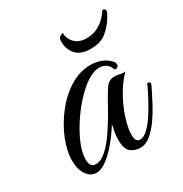

<svg xmlns="http://www.w3.org/2000/svg" viewBox="-128 -613 684 716"><g transform="rotate(-30 214.5 -255.0)"><path d="M276 3Q253 3 235.5 -10Q218 -23 218 -63Q218 -80 220.5 -95Q223 -110 227 -127Q218 -112 202 -90Q186 -68 166.5 -47Q147 -26 126.5 -12Q106 2 88 2Q62 2 46 -21.5Q30 -45 30 -83Q30 -124 49 -171Q68 -218 101 -261Q134 -304 177 -331Q220 -358 267 -358Q290 -358 311 -350.5Q332 -343 348 -326Q355 -319 355 -310Q355 -304 350 -300Q345 -296 337 -298Q326 -333 290 -333Q273 -333 251 -322Q224 -308 193.5 -277.5Q163 -247 136.5 -208.5Q110 -170 93 -131Q76 -92 76 -60Q76 -27 101 -27Q123 -27 146.5 -48Q170 -69 191.5 -100.5Q213 -132 231 -163Q249 -194 259 -213Q274 -240 287 -258Q300 -276 324 -276Q335 -276 346 -273Q357 -270 369 -272Q339 -242 316.5 -201Q294 -160 282 -120.5Q270 -81 270 -54Q270 -24 290 -24Q306 -24 324.5 -42Q343 -60 360.5 -87.5Q378 -115 393 -143.5Q408 -172 417 -193Q422 -193 425.5 -192Q429 -191 429 -184Q428 -180 425.5 -175.5Q423 -171 418 -160Q410 -144 396 -117Q382 -90 363 -62.5Q344 -35 322 -16Q300 3 276 3ZM300 -409Q257 -409 237 -431.5Q217 -454 217 -488Q217 -503 225.5 -508Q234 -513 238 -513Q238 -488 256 -469.5Q274 -451 305 -451Q335 -451 356.5 -463Q378 -475 391 -490Q404 -505 409 -513Q421 -513 421 -503Q421 -497 411 -480Q392 -449 367 -429Q342 -409 300 -409Z"/></g></svg>

Font: Great Vibes
Style: Regular
Weight: 400
Designer: Robert E. Leuschke, Viktoriya Grabowska, Viviana Monsalve, Eben Sorkin
Foundry: Robert E. Leuschke
Version: Version 1.103; ttfautohint (v1.8.4.7-5d5b)